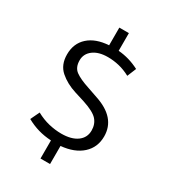

<svg xmlns="http://www.w3.org/2000/svg" viewBox="-163 -660 727 818"><g transform="rotate(30 200.0 -250.5)"><path d="M227 -576V-489Q280 -485 330 -459L312 -415Q284 -430 256.5 -436.5Q229 -443 201 -443Q156 -443 129.5 -423Q103 -403 103 -371Q103 -336 125.5 -319.5Q148 -303 194 -288L243 -271Q356 -234 356 -142Q356 -88 318.5 -54Q281 -20 215 -14V75H168V-14Q134 -16 104.5 -24.5Q75 -33 46 -49L67 -93Q98 -76 129.5 -68.5Q161 -61 191 -61Q241 -61 269 -81.5Q297 -102 297 -137Q297 -168 278.5 -189Q260 -210 205 -228L157 -243Q109 -258 76.5 -286.5Q44 -315 44 -366Q44 -420 80 -452.5Q116 -485 180 -489V-576Z"/></g></svg>

Font: Mukta Malar Light
Style: Regular
Weight: 300
Designer: Aadarsh Rajan, Girish Dalvi, Yashodeep Gholap
Foundry: Ek Type
Version: Version 2.538;PS 1.000;hotconv 16.6.51;makeotf.lib2.5.65220;